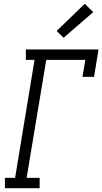

<svg xmlns="http://www.w3.org/2000/svg" viewBox="-20 -997 542 1017"><path d="M6 0V-55H60L163 -680H117V-735H502L478 -590H417L432 -680H225L121 -55H190V0ZM317 -797 280 -833 429 -977 474 -933Z"/></svg>

Font: Iosevka Slab Light Oblique
Style: Regular
Weight: 300
Italic angle: -9°
Monospace: yes
Designer: Belleve Invis
Foundry: Belleve Invis
Version: Version 11.1.1; ttfautohint (v1.8.3)